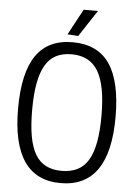

<svg xmlns="http://www.w3.org/2000/svg" viewBox="-61 -976 735 1032"><g transform="rotate(5 306.0 -459.5)"><path d="M273 -790 348 -929H425L331 -786ZM305 10Q43 10 43 -369Q43 -562 107.5 -656Q172 -750 305 -750Q439 -750 504 -656Q569 -562 569 -369Q569 10 305 10ZM305 -56Q354 -56 390 -74Q426 -92 448.5 -130Q471 -168 482 -227Q493 -286 493 -369Q493 -534 448 -609.5Q403 -685 305 -685Q256 -685 221 -667Q186 -649 163.5 -610.5Q141 -572 130 -512Q119 -452 119 -369Q119 -286 129.5 -227Q140 -168 162.5 -130Q185 -92 220.5 -74Q256 -56 305 -56Z"/></g></svg>

Font: Encode Sans Compressed
Style: Regular
Weight: 400
Designer: Pablo Impallari, Andres Torresi
Foundry: Pablo Impallari, Andres Torresi
Version: Version 1.000; ttfautohint (v1.00) -l 8 -r 50 -G 200 -x 14 -